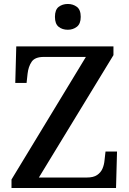

<svg xmlns="http://www.w3.org/2000/svg" viewBox="-20 -948 652 968"><path d="M38 0V-43L413 -661H201Q156 -661 139.5 -636.5Q123 -612 119 -576L114 -530H57L62 -714H552V-670L176 -53H418Q451 -53 469.5 -65.5Q488 -78 496.5 -97.5Q505 -117 507 -140L512 -184H570L565 0ZM322 -798Q294 -798 275.5 -813Q257 -828 257 -863Q257 -899 276 -913.5Q295 -928 322 -928Q348 -928 367.5 -913.5Q387 -899 387 -863Q387 -828 367.5 -813Q348 -798 322 -798Z"/></svg>

Font: Noto Serif Armenian Medium
Style: Regular
Weight: 500
Version: Version 2.007